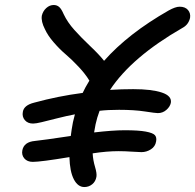

<svg xmlns="http://www.w3.org/2000/svg" viewBox="-20 -774 784 771"><path d="M111.8 -124Q89.4 -124 77.6 -137.9Q65.9 -151.9 69.8 -170.9Q76.7 -204.1 120.1 -208Q153.8 -211.4 264.2 -228Q267.1 -252.4 272.9 -283.2Q274.4 -291 280.8 -314.9Q247.6 -308.6 209 -298.8Q170.4 -289.1 147.2 -283.4Q124 -277.8 112.8 -277.8Q91.3 -277.8 79.6 -291.7Q67.9 -305.7 71.8 -325.2Q76.2 -351.6 117.2 -361.8Q213.9 -388.2 312 -400.9Q321.3 -421.4 338.9 -450.2Q322.8 -477.1 295.4 -506.1Q268.1 -535.2 243.9 -555.7Q219.7 -576.2 195.8 -603.8Q171.9 -631.3 160.2 -657.2Q144.5 -687.5 147.9 -710.9Q152.3 -729.5 165.8 -741.7Q179.2 -753.9 195.8 -753.9Q208.5 -753.9 217.5 -746.1Q226.6 -738.3 235.8 -716.8Q251 -684.6 278.6 -653.8Q306.2 -623 342 -589.1Q377.9 -555.2 397.9 -529.8Q494.6 -639.2 657.2 -731.9Q684.6 -747.1 701.2 -747.1Q723.6 -747.1 734.9 -733.9Q746.1 -720.7 743.2 -702.1Q736.8 -674.8 712.9 -662.1Q508.8 -544.9 421.9 -413.1Q468.3 -416 515.1 -416Q589.4 -416 630.1 -402.3Q670.9 -388.7 666 -360.8Q662.6 -345.2 647.9 -332.5Q633.3 -319.8 613.8 -319.8Q604.5 -319.8 561.8 -326.4Q519 -333 458 -333Q413.1 -333 379.9 -329.1Q369.6 -301.8 363.8 -274.9Q360.8 -257.8 357.9 -242.2Q433.6 -251 481 -251Q536.6 -251 565.4 -245.6Q594.2 -240.2 602.1 -231.2Q609.9 -222.2 606.9 -206.1Q603.5 -185.5 585.9 -174.3Q568.4 -163.1 547.9 -163.1Q537.1 -163.1 509.5 -165Q481.9 -167 456.1 -167Q409.2 -167 352.1 -158.2Q353.5 -130.9 361.6 -104Q369.6 -77.1 367.2 -64Q363.8 -44.9 350.1 -33.9Q336.4 -22.9 318.8 -22.9Q292.5 -22.9 276.4 -54.2Q260.3 -85.4 258.8 -143.1Q143.6 -124 111.8 -124Z"/></svg>

Font: Shantell Sans Bouncy
Style: Italic
Weight: 400
Italic angle: -11.31°
Designer: Stephen Nixon, Anya Danilova, Shantell Martin
Foundry: Arrow Type
Version: Version 1.006;[9816181b4]